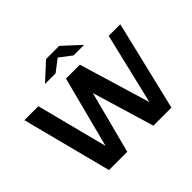

<svg xmlns="http://www.w3.org/2000/svg" viewBox="-206 -1201 1464 1464"><g transform="rotate(-45 526.5 -469.0)"><path d="M737.8 -809.1H624L526.9 -883.3L430.2 -809.1H315.9L456.1 -938H598.1ZM1043.9 -725.1 870.1 0H675.8L524.9 -502.4L394 0H196.8L9.8 -725.1H160.2L308.6 -148.9L458 -725.1H607.9L781.2 -148.4L918.9 -725.1Z"/></g></svg>

Font: Aurulent Sans
Style: Bold
Weight: 700
Version: Version 2007.05.04